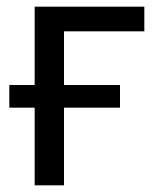

<svg xmlns="http://www.w3.org/2000/svg" viewBox="-20 -556 474 576"><path d="M413 -536V-462H172V-301H340V-233H172V0H84V-233H8V-301H84V-536Z"/></svg>

Font: Noto IKEA Latin
Style: Regular
Weight: 400
Designer: Monotype Design Team
Foundry: Monotype Imaging Inc.
Version: Version 1.0